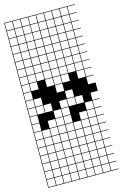

<svg xmlns="http://www.w3.org/2000/svg" viewBox="-147 -828 723 1129"><g transform="rotate(-15 214.5 -263.5)"><path d="M0 -765.1H428.6V-761.9H384.1V-717.5H428.6V-714.3H384.1V-669.8H428.6V-666.7H384.1V-622.2H428.6V-619H384.1V-574.6H428.6V-571.4H384.1V-527H428.6V-523.8H384.1V-479.4H428.6V-476.2H384.1V-431.7H428.6V-428.6H384.1V-384.1H428.6V-381H384.1V-336.5H428.6V-333.3H384.1V-288.9H428.6V-238.1H384.1V-193.7H428.6V-190.5H384.1V-146H428.6V-142.9H384.1V-98.4H428.6V-95.2H384.1V-50.8H428.6V-47.6H384.1V-3.2H428.6V0H384.1V44.4H428.6V47.6H384.1V92.1H428.6V95.2H384.1V139.7H428.6V142.9H384.1V187.3H428.6V190.5H384.1V234.9H428.6V238.1H0ZM336.5 -717.5H381V-761.9H336.5ZM98.4 -717.5H142.9V-761.9H98.4ZM3.2 -717.5H47.6V-761.9H3.2ZM193.7 -717.5H238.1V-761.9H193.7ZM241.3 -717.5H285.7V-761.9H241.3ZM50.8 -717.5H95.2V-761.9H50.8ZM146 -717.5H190.5V-761.9H146ZM288.9 -717.5H333.3V-761.9H288.9ZM336.5 -669.8H381V-714.3H336.5ZM3.2 -669.8H47.6V-714.3H3.2ZM98.4 -669.8H142.9V-714.3H98.4ZM193.7 -669.8H238.1V-714.3H193.7ZM241.3 -669.8H285.7V-714.3H241.3ZM50.8 -669.8H95.2V-714.3H50.8ZM146 -669.8H190.5V-714.3H146ZM288.9 -669.8H333.3V-714.3H288.9ZM146 -622.2H190.5V-666.7H146ZM50.8 -622.2H95.2V-666.7H50.8ZM288.9 -622.2H333.3V-666.7H288.9ZM193.7 -622.2H238.1V-666.7H193.7ZM241.3 -622.2H285.7V-666.7H241.3ZM98.4 -622.2H142.9V-666.7H98.4ZM336.5 -622.2H381V-666.7H336.5ZM3.2 -622.2H47.6V-666.7H3.2ZM146 -574.6H190.5V-619H146ZM288.9 -574.6H333.3V-619H288.9ZM50.8 -574.6H95.2V-619H50.8ZM193.7 -574.6H238.1V-619H193.7ZM98.4 -574.6H142.9V-619H98.4ZM241.3 -574.6H285.7V-619H241.3ZM336.5 -574.6H381V-619H336.5ZM3.2 -574.6H47.6V-619H3.2ZM146 -527H190.5V-571.4H146ZM288.9 -527H333.3V-571.4H288.9ZM50.8 -527H95.2V-571.4H50.8ZM193.7 -527H238.1V-571.4H193.7ZM98.4 -527H142.9V-571.4H98.4ZM241.3 -527H285.7V-571.4H241.3ZM336.5 -527H381V-571.4H336.5ZM3.2 -527H47.6V-571.4H3.2ZM3.2 -479.4H47.6V-523.8H3.2ZM336.5 -479.4H381V-523.8H336.5ZM98.4 -479.4H142.9V-523.8H98.4ZM241.3 -479.4H285.7V-523.8H241.3ZM146 -479.4H190.5V-523.8H146ZM288.9 -479.4H333.3V-523.8H288.9ZM50.8 -479.4H95.2V-523.8H50.8ZM193.7 -479.4H238.1V-523.8H193.7ZM193.7 -431.7H238.1V-476.2H193.7ZM3.2 -431.7H47.6V-476.2H3.2ZM50.8 -431.7H95.2V-476.2H50.8ZM288.9 -431.7H333.3V-476.2H288.9ZM98.4 -431.7H142.9V-476.2H98.4ZM146 -431.7H190.5V-476.2H146ZM336.5 -431.7H381V-476.2H336.5ZM241.3 -431.7H285.7V-476.2H241.3ZM146 -384.1H190.5V-428.6H146ZM288.9 -384.1H333.3V-428.6H288.9ZM50.8 -384.1H95.2V-428.6H50.8ZM241.3 -384.1H285.7V-428.6H241.3ZM3.2 -384.1H47.6V-428.6H3.2ZM193.7 -384.1H238.1V-428.6H193.7ZM98.4 -384.1H142.9V-428.6H98.4ZM336.5 -384.1H381V-428.6H336.5ZM146 -336.5H190.5V-381H146ZM50.8 -336.5H95.2V-381H50.8ZM241.3 -336.5H285.7V-381H241.3ZM3.2 -336.5H47.6V-381H3.2ZM193.7 -336.5H238.1V-381H193.7ZM336.5 -336.5H381V-381H336.5ZM193.7 -288.9H238.1V-333.3H193.7ZM3.2 -288.9H47.6V-333.3H3.2ZM3.2 -241.3H47.6V-285.7H3.2ZM50.8 -241.3H95.2V-285.7H50.8ZM241.3 -241.3H285.7V-285.7H241.3ZM50.8 -193.7H95.2V-238.1H50.8ZM3.2 -193.7H47.6V-238.1H3.2ZM98.4 -193.7H142.9V-238.1H98.4ZM288.9 -193.7H333.3V-238.1H288.9ZM193.7 -193.7H238.1V-238.1H193.7ZM241.3 -193.7H285.7V-238.1H241.3ZM193.7 -146H238.1V-190.5H193.7ZM336.5 -146H381V-190.5H336.5ZM146 -146H190.5V-190.5H146ZM3.2 -146H47.6V-190.5H3.2ZM336.5 -98.4H381V-142.9H336.5ZM193.7 -98.4H238.1V-142.9H193.7ZM98.4 -98.4H142.9V-142.9H98.4ZM288.9 -98.4H333.3V-142.9H288.9ZM146 -98.4H190.5V-142.9H146ZM3.2 -98.4H47.6V-142.9H3.2ZM50.8 -50.8H95.2V-95.2H50.8ZM336.5 -50.8H381V-95.2H336.5ZM241.3 -50.8H285.7V-95.2H241.3ZM193.7 -50.8H238.1V-95.2H193.7ZM98.4 -50.8H142.9V-95.2H98.4ZM146 -50.8H190.5V-95.2H146ZM3.2 -50.8H47.6V-95.2H3.2ZM288.9 -50.8H333.3V-95.2H288.9ZM50.8 -3.2H95.2V-47.6H50.8ZM336.5 -3.2H381V-47.6H336.5ZM241.3 -3.2H285.7V-47.6H241.3ZM193.7 -3.2H238.1V-47.6H193.7ZM98.4 -3.2H142.9V-47.6H98.4ZM3.2 -3.2H47.6V-47.6H3.2ZM146 -3.2H190.5V-47.6H146ZM288.9 -3.2H333.3V-47.6H288.9ZM146 44.4H190.5V0H146ZM98.4 44.4H142.9V0H98.4ZM288.9 44.4H333.3V0H288.9ZM193.7 44.4H238.1V0H193.7ZM336.5 44.4H381V0H336.5ZM241.3 44.4H285.7V0H241.3ZM3.2 44.4H47.6V0H3.2ZM50.8 44.4H95.2V0H50.8ZM50.8 92.1H95.2V47.6H50.8ZM146 92.1H190.5V47.6H146ZM3.2 92.1H47.6V47.6H3.2ZM288.9 92.1H333.3V47.6H288.9ZM241.3 92.1H285.7V47.6H241.3ZM193.7 92.1H238.1V47.6H193.7ZM98.4 92.1H142.9V47.6H98.4ZM336.5 92.1H381V47.6H336.5ZM50.8 139.7H95.2V95.2H50.8ZM3.2 139.7H47.6V95.2H3.2ZM146 139.7H190.5V95.2H146ZM193.7 139.7H238.1V95.2H193.7ZM241.3 139.7H285.7V95.2H241.3ZM288.9 139.7H333.3V95.2H288.9ZM336.5 139.7H381V95.2H336.5ZM98.4 139.7H142.9V95.2H98.4ZM336.5 187.3H381V142.9H336.5ZM98.4 187.3H142.9V142.9H98.4ZM288.9 187.3H333.3V142.9H288.9ZM241.3 187.3H285.7V142.9H241.3ZM193.7 187.3H238.1V142.9H193.7ZM146 187.3H190.5V142.9H146ZM3.2 187.3H47.6V142.9H3.2ZM50.8 187.3H95.2V142.9H50.8ZM98.4 234.9H142.9V190.5H98.4ZM288.9 234.9H333.3V190.5H288.9ZM336.5 234.9H381V190.5H336.5ZM50.8 234.9H95.2V190.5H50.8ZM193.7 234.9H238.1V190.5H193.7ZM3.2 234.9H47.6V190.5H3.2ZM146 234.9H190.5V190.5H146ZM241.3 234.9H285.7V190.5H241.3Z"/></g></svg>

Font: Jacquard 12 Charted
Style: Regular
Weight: 400
Designer: Sarah Cadigan-Fried
Version: Version 1.000